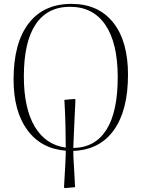

<svg xmlns="http://www.w3.org/2000/svg" viewBox="-20 -764 730 990"><path d="M314 206 310 202Q314 134 316 96.5Q318 59 318.5 43.5Q319 28 319 24.5Q319 21 319 20.5Q319 20 319 13Q192 3 121 -93.5Q50 -190 50 -354Q50 -542 127.5 -643Q205 -744 348 -744Q487 -744 563.5 -648Q640 -552 640 -379Q640 -195 567 -93Q494 9 358 14Q358 29 358.5 42Q359 55 360 73.5Q361 92 363 122.5Q365 153 367 201ZM358 -1Q471 -3 529 -95.5Q587 -188 587 -366Q587 -542 523.5 -635.5Q460 -729 341 -729Q224 -729 163.5 -638Q103 -547 103 -370Q103 -206 159 -111.5Q215 -17 319 -3Q319 -56 317.5 -118Q316 -180 312 -249L365 -254L369 -250Q367 -202 364.5 -154Q362 -106 360.5 -66Q359 -26 358 -1Z"/></svg>

Font: Literata 72pt ExtraLight
Style: Regular
Weight: 200
Designer: Latin by Veronika Burian and Jose Scaglione. Greek by Irene Vlachou. Cyrillic by Vera Evstafieva.
Foundry: TypeTogether
Version: Version 3.002